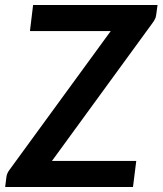

<svg xmlns="http://www.w3.org/2000/svg" viewBox="-24 -743 646 763"><path d="M602 -723 596.5 -682.5Q595.5 -674 591.5 -666.5Q587.5 -659 582 -651.5L182.5 -103.5H517.5L504.5 0H-3.5L1.5 -39.5Q2.5 -48 6.2 -55.8Q10 -63.5 15.5 -70.5L416 -619.5H95L107.5 -723Z"/></svg>

Font: Lato TR
Style: Bold Italic
Weight: 700
Italic angle: -12°
Designer: Lukasz Dziedzic
Foundry: tyPoland Lukasz Dziedzic
Version: Version 1.104 2013